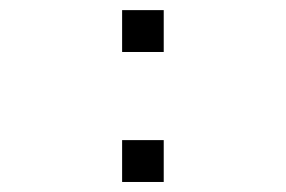

<svg xmlns="http://www.w3.org/2000/svg" viewBox="-20 -488 570 383"><path d="M306.6 -467.8V-384.3H223.6V-467.8ZM306.6 -208.5V-125H223.6V-208.5Z"/></svg>

Font: AzarMehrMonospaced
Style: SansRegular
Weight: 1
Designer: Amin Abedi
Version: Version 1.00